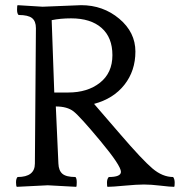

<svg xmlns="http://www.w3.org/2000/svg" viewBox="-20 -723 696 743"><path d="M255 -652Q214 -652 180 -645L190 -365H244Q319 -365 367 -403Q415 -441 415 -509.5Q415 -578 373 -615Q331 -652 255 -652ZM145 -697 294 -703Q379 -703 441.5 -650.5Q504 -598 504 -523.5Q504 -449 461.5 -395Q419 -341 344 -321L445 -204Q531 -104 570 -71Q609 -38 650 -38Q656 -30 656 -16Q656 -2 654 0Q639 0 601.5 -4.5Q564 -9 537 -9Q510 -9 462 -4.5Q414 0 396 0Q394 -1 394 -16Q394 -31 401 -38Q448 -38 448 -58Q448 -82 368.5 -177.5Q289 -273 264.5 -292Q240 -311 196 -311L206 -90Q207 -63 221.5 -50.5Q236 -38 272 -38Q277 -33 277 -17.5Q277 -2 275 0L165 -6L45 0Q42 -3 42 -17.5Q42 -32 48 -38Q115 -38 115 -90L119 -614Q119 -641 104 -653Q89 -665 52 -665Q46 -670 46 -685.5Q46 -701 48 -703Z"/></svg>

Font: Esteban
Style: Regular
Weight: 400
Designer: Angelica Diaz Rivera
Foundry: Angelica Diaz Rivera
Version: Version 1.002